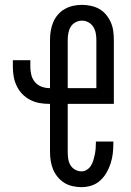

<svg xmlns="http://www.w3.org/2000/svg" viewBox="-20 -763 540 791"><path d="M316 8Q298 8 279.5 4Q261 0 245.5 -9.5Q230 -19 218 -33.5Q206 -48 199 -64.5Q192 -81 189 -99.5Q186 -118 186 -137V-335H183Q163 -335 143 -338.5Q123 -342 104.5 -351.5Q86 -361 72 -375.5Q58 -390 49 -408.5Q40 -427 36.5 -447Q33 -467 33 -487V-515H105V-487Q105 -471 109 -454.5Q113 -438 124 -425Q135 -412 151 -406Q167 -400 183 -400H186V-599Q186 -617 189 -635.5Q192 -654 199 -671Q206 -688 218.5 -702.5Q231 -717 247 -726Q263 -735 281 -739Q299 -743 318 -743Q336 -743 354.5 -739Q373 -735 389 -726Q405 -717 417 -702.5Q429 -688 436.5 -671Q444 -654 446.5 -635.5Q449 -617 449 -599V-335H259V-137Q259 -123 261 -109Q263 -95 270 -83Q277 -71 289.5 -64Q302 -57 316 -57Q328 -57 338.5 -64Q349 -71 355 -81Q361 -91 364.5 -102.5Q368 -114 370.5 -126Q373 -138 374 -150Q375 -162 375 -174V-180H447V-171Q447 -150 444.5 -129.5Q442 -109 435.5 -89Q429 -69 418.5 -51Q408 -33 392.5 -19Q377 -5 357 1.5Q337 8 316 8ZM377 -400V-599Q377 -612 374.5 -626Q372 -640 364.5 -652Q357 -664 344.5 -671Q332 -678 318 -678Q304 -678 291 -671Q278 -664 271 -652Q264 -640 261.5 -626Q259 -612 259 -599V-400Z"/></svg>

Font: Iosevka
Style: Regular
Weight: 400
Monospace: yes
Designer: Belleve Invis
Foundry: Belleve Invis
Version: Version 33.2.3; ttfautohint (v1.8.4)